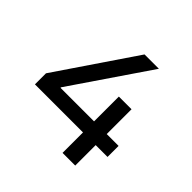

<svg xmlns="http://www.w3.org/2000/svg" viewBox="-166 -839 1008 1008"><g transform="rotate(45 337.5 -335.0)"><path d="M424.8 -418H519V-233.9H606.9V-151.9H519V0H424.8V-151.9H67.9V-233.9L363.8 -669.9H470.2L175.8 -237.8V-233.9H424.8Z"/></g></svg>

Font: LT Wave Text
Style: Regular
Weight: 400
Designer: Daniel Lyons
Version: Version 2.5 (Glyphs App)